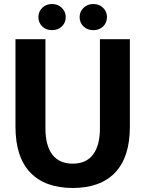

<svg xmlns="http://www.w3.org/2000/svg" viewBox="-20 -923 724 955"><path d="M342 12Q204 12 130.5 -65Q57 -142 57 -293V-728H206V-284Q206 -200 240 -154.5Q274 -109 342 -109Q409 -109 443 -154.5Q477 -200 477 -284V-728H626V-293Q626 -142 553 -65Q480 12 342 12ZM239 -773Q209 -773 190 -791.5Q171 -810 171 -838Q171 -865 190 -884Q209 -903 239 -903Q268 -903 287.5 -884Q307 -865 307 -838Q307 -810 287.5 -791.5Q268 -773 239 -773ZM444 -773Q415 -773 395.5 -791.5Q376 -810 376 -838Q376 -865 395.5 -884Q415 -903 444 -903Q474 -903 493 -884Q512 -865 512 -838Q512 -810 493 -791.5Q474 -773 444 -773Z"/></svg>

Font: Murecho SemiBold
Style: Regular
Weight: 600
Designer: Neil Summerour
Foundry: Positype
Version: Version 1.010; ttfautohint (v1.8.3)